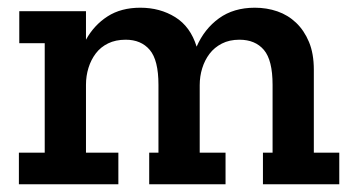

<svg xmlns="http://www.w3.org/2000/svg" viewBox="-20 -478 911 498"><path d="M662 0V-82H687V-258Q687 -322 664.5 -348.5Q642 -375 601 -375Q575 -375 555.5 -365Q536 -355 523.5 -338.5Q511 -322 504.5 -301Q498 -280 498 -257V-82H565V0H367V-82H391V-258Q391 -322 368.5 -348.5Q346 -375 306 -375Q280 -375 260.5 -365.5Q241 -356 228.5 -339.5Q216 -323 209.5 -302Q203 -281 203 -258V-82H287V0H29V-82H96V-366H30V-449H203V-375Q224 -413 259 -435.5Q294 -458 344 -458Q395 -458 434.5 -433.5Q474 -409 490 -357Q510 -403 548 -430.5Q586 -458 641 -458Q672 -458 699.5 -448.5Q727 -439 748 -419Q769 -399 781.5 -369Q794 -339 794 -297V-82H860V0Z"/></svg>

Font: Zilla Slab SemiBold
Style: Regular
Weight: 600
Designer: Typotheque.com
Foundry: Typotheque type foundry
Version: Version 1.1; 2017